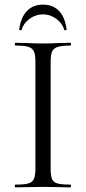

<svg xmlns="http://www.w3.org/2000/svg" viewBox="-20 -810 372 830"><path d="M284 -12Q287 -12 287 -6Q287 0 284 0Q254 0 236 -1L165 -2L96 -1Q78 0 47 0Q44 0 44 -6Q44 -12 47 -12Q85 -12 102.5 -17Q120 -22 126.5 -36.5Q133 -51 133 -81V-544Q133 -574 126.5 -588Q120 -602 102.5 -607.5Q85 -613 47 -613Q44 -613 44 -619Q44 -625 47 -625L96 -624Q138 -622 165 -622Q195 -622 237 -624L284 -625Q287 -625 287 -619Q287 -613 284 -613Q247 -613 229 -607Q211 -601 205 -586.5Q199 -572 199 -542V-81Q199 -50 205 -36Q211 -22 228.5 -17Q246 -12 284 -12ZM63 -683Q70 -735 96.5 -762.5Q123 -790 166 -790Q209 -790 235 -763Q261 -736 268 -683Q269 -680 263.5 -679.5Q258 -679 257 -682Q250 -709 223.5 -728.5Q197 -748 166 -748Q134 -748 107.5 -728.5Q81 -709 74 -682Q73 -679 67.5 -679.5Q62 -680 63 -683Z"/></svg>

Font: Cormorant SC
Style: Regular
Weight: 400
Designer: Christian Thalmann (Catharsis Fonts)
Foundry: Catharsis Fonts
Version: Version 4.000